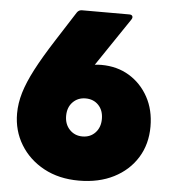

<svg xmlns="http://www.w3.org/2000/svg" viewBox="-53 -782 752 845"><g transform="rotate(5 323.0 -360.0)"><path d="M326 14Q238 14 171.5 -22Q105 -58 67.5 -119.5Q30 -181 30 -257Q30 -302 44 -349Q58 -396 88.5 -454.5Q119 -513 171 -594L253 -722Q261 -734 275 -734H484Q495 -734 498 -727.5Q501 -721 495 -712L352 -500Q366 -502 381 -502Q451 -502 504.5 -469.5Q558 -437 589 -380.5Q620 -324 620 -250Q620 -172 583 -112.5Q546 -53 480 -19.5Q414 14 326 14ZM325 -181Q360 -181 382 -204.5Q404 -228 404 -265Q404 -303 382 -326Q360 -349 325 -349Q291 -349 268.5 -326Q246 -303 246 -265Q246 -228 268.5 -204.5Q291 -181 325 -181Z"/></g></svg>

Font: LINE Seed Sans Heavy
Style: Regular
Weight: 900
Designer: LINE VX Design & Dalton Maag Ltd & Sandoll Inc
Foundry: Dalton Maag Ltd
Version: Version 1.003